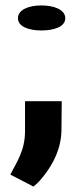

<svg xmlns="http://www.w3.org/2000/svg" viewBox="-20 -536 302 706"><path d="M18 106 103 150C120 137 133 121 146 104C177 63 206 8 206 -61L207 -164H72V-54C72 17 43 57 18 106ZM46 -469C46 -438 86 -424 132 -424C178 -424 220 -437 220 -469C220 -501 178 -516 132 -516C85 -516 46 -500 46 -469Z"/></svg>

Font: Aerodynamic
Style: Bd
Weight: 500
Designer: Google
Version: Version 2.000980; 2014